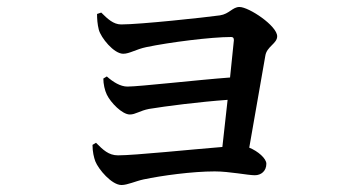

<svg xmlns="http://www.w3.org/2000/svg" viewBox="-20 -533 1040 550"><path d="M255 -124 245 -118C245 -98 249 -82 253 -71C262 -48 300 -3 328 -3C345 -3 368 -14 391 -19C443 -30 531 -42 595 -42C637 -42 690 -31 710 -31C728 -31 743 -43 743 -64C743 -79 719 -100 694 -110L740 -373C744 -400 774 -408 774 -429C774 -459 693 -513 666 -513C646 -513 637 -493 610 -489C567 -483 381 -463 327 -463C305 -463 288 -479 270 -497L258 -493C258 -479 259 -464 263 -448C269 -425 306 -379 333 -379C351 -379 370 -392 399 -398C466 -412 585 -427 642 -427C647 -427 650 -425 650 -418L639 -311C545 -304 379 -285 345 -285C325 -285 304 -298 286 -314L276 -308C276 -293 280 -274 286 -262C297 -239 330 -205 352 -205C368 -205 381 -216 407 -221C456 -229 549 -241 632 -247L617 -112C529 -105 366 -88 318 -88C291 -88 275 -104 255 -124Z"/></svg>

Font: Noto Serif CJK SC SemiBold
Style: Regular
Weight: 600
Designer: Ryoko NISHIZUKA 西塚涼子 (kana & ideographs); Frank Grießhammer (Latin, Greek & Cyrillic); Wenlong ZHANG 张文龙 (bopomofo); San
Foundry: Adobe
Version: Version 2.001;hotconv 1.1.0;makeotfexe 2.6.0